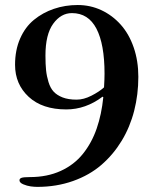

<svg xmlns="http://www.w3.org/2000/svg" viewBox="-20 -729 615 765"><path d="M40 -470.7Q40 -529.3 60.1 -575.2Q80.1 -621.1 115.2 -649.9Q150.4 -678.7 194.8 -693.8Q239.3 -709 289.6 -709Q339.8 -709 383.8 -688.5Q427.7 -668 460.9 -630.9Q494.1 -593.8 512.7 -540Q531.2 -486.3 531.2 -422.9Q531.2 -352.5 514.6 -287.6Q498 -222.7 464.8 -168Q431.6 -113.3 384.3 -72.3Q336.9 -31.2 271 -7.8Q205.1 15.6 128.9 15.6Q117.2 15.6 102.5 13.7Q87.9 11.7 72.8 5.4Q57.6 -1 57.6 -10.7Q57.6 -17.6 65.9 -20.5Q74.2 -23.4 98.6 -23.4Q168 -23.4 221.7 -47.9Q275.4 -72.3 310.5 -116.2Q345.7 -160.2 365.2 -216.8Q384.8 -273.4 391.6 -341.8L388.7 -343.8Q321.3 -293 244.1 -293Q148.4 -293 94.2 -343.3Q40 -393.6 40 -470.7ZM161.1 -507.8Q161.1 -472.7 163.6 -449.2Q166 -425.8 173.3 -401.9Q180.7 -377.9 193.8 -363.8Q207 -349.6 229.5 -340.8Q252 -332 285.2 -332Q313.5 -332 344.2 -347.7Q375 -363.3 394.5 -380.9Q396.5 -413.1 396.5 -435.5Q396.5 -552.7 364.3 -614.7Q332 -676.8 266.6 -676.8Q222.7 -676.8 191.9 -634.3Q161.1 -591.8 161.1 -507.8Z"/></svg>

Font: Monomakh Unicode TT
Style: Medium
Weight: 500
Designer: Alexey Kryukov, Aleksandr Andreev
Version: Version 1.1